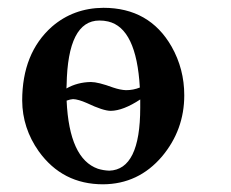

<svg xmlns="http://www.w3.org/2000/svg" viewBox="-20 -462 594 494"><path d="M37.1 -203.1Q37.1 -325.2 113.3 -393.1Q168.9 -441.4 246.1 -441.9Q364.3 -441.9 421.4 -342.3Q454.1 -284.7 454.1 -216.8Q454.1 -127.9 397 -59.6Q336.4 11.7 245.1 12.2Q140.6 12.2 79.6 -72.8Q37.6 -132.3 37.1 -203.1ZM339.8 -236.8Q331.1 -389.6 258.3 -406.7Q247.6 -409.2 235.8 -409.2Q154.3 -409.2 151.4 -243.2Q151.4 -238.3 150.9 -234.4Q179.2 -250.5 213.9 -251Q232.4 -251 271 -236.8Q289.6 -230.5 304.2 -230Q322.8 -230 339.8 -236.8ZM151.4 -203.1Q158.2 -53.7 231.9 -27.8Q246.1 -23.4 261.2 -22.9Q340.8 -25.4 340.8 -185.1Q340.8 -193.4 340.8 -206.1Q296.9 -177.2 265.1 -176.8Q245.6 -176.8 203.6 -196.8Q181.6 -206.5 168 -207Q160.6 -206.5 151.4 -203.1Z"/></svg>

Font: Linux Libertine O
Style: Semibold
Weight: 700
Designer: Philipp H. Poll
Foundry: Philipp H. Poll
Version: Version 5.0.0